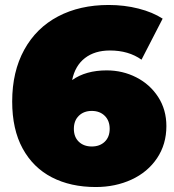

<svg xmlns="http://www.w3.org/2000/svg" viewBox="-20 -736 701 772"><path d="M528 -425C491.3 -443.7 451.7 -453 409 -453C353 -453 306.7 -440 270 -414C278 -452.7 295.2 -482.2 321.5 -502.5C347.8 -522.8 381.3 -533 422 -533C472 -533 514.3 -520.7 549 -496L634 -661C607.3 -678.3 575 -691.8 537 -701.5C499 -711.2 459 -716 417 -716C339.7 -716 271.8 -700.7 213.5 -670C155.2 -639.3 109.8 -594.7 77.5 -536C45.2 -477.3 29 -408 29 -328C29 -253.3 43 -190.3 71 -139C99 -87.7 138.2 -49 188.5 -23C238.8 3 297.7 16 365 16C417.7 16 465.7 6 509 -14C552.3 -34 586.5 -62.7 611.5 -100C636.5 -137.3 649 -180.3 649 -229C649 -273 638 -312 616 -346C594 -380 564.7 -406.3 528 -425ZM401 -166C387.7 -153.3 370.3 -147 349 -147C327.7 -147 310.3 -153.3 297 -166C283.7 -178.7 277 -196 277 -218C277 -240 283.7 -257.5 297 -270.5C310.3 -283.5 327.7 -290 349 -290C370.3 -290 387.7 -283.5 401 -270.5C414.3 -257.5 421 -240 421 -218C421 -196 414.3 -178.7 401 -166Z"/></svg>

Font: Montserrat Custom Black
Style: Regular
Weight: 900
Designer: Julieta Ulanovsky
Foundry: Julieta Ulanovsky
Version: Version 7.200